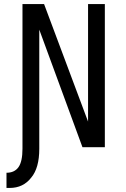

<svg xmlns="http://www.w3.org/2000/svg" viewBox="-20 -719 618 938"><path d="M89.8 -699.2H195.3L410.2 -125V-699.2H492.2V0H382.8L171.9 -574.2V7.8Q171.9 101.6 132.8 148.4Q93.8 199.2 27.3 199.2H11.7V125Q50.8 125 70.3 97.7Q89.8 70.3 89.8 7.8Z"/></svg>

Font: 和音 by 宁静之雨，公众号njzyshare
Style: Regular
Weight: 400
Designer: Steve Matteson
Foundry: Ascender Corporation
Version: Version 6.00;June 8, 2018;FontCreator 11.0.0.2388 32-bit